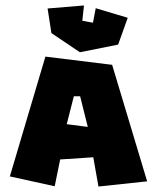

<svg xmlns="http://www.w3.org/2000/svg" viewBox="-20 -699 579 702"><path d="M154 -668 168 -578 272 -508 412 -536 447 -634 330 -669 320 -616 281 -623 287 -679ZM224 -245 250 -347H273L301 -235ZM16 -54 180 -18 200 -116 321 -124 340 -17 518 -36 390 -462 146 -492Z"/></svg>

Font: Super Mario
Style: Regular
Weight: 400
Version: Version 1.0